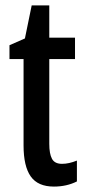

<svg xmlns="http://www.w3.org/2000/svg" viewBox="-20 -679 320 709"><path d="M209 -74Q222 -74 235.5 -77Q249 -80 264 -86V-9Q226 10 179 10Q120 10 93.5 -27.5Q67 -65 67 -142V-461H15V-512L72 -537L97 -659H162V-540H257V-461H162V-148Q162 -111 172 -92.5Q182 -74 209 -74Z"/></svg>

Font: Noto Sans Gujarati UI ExtraCondensed Medium
Style: Regular
Weight: 500
Width: 2
Designer: Jelle Bosma - Monotype Design Team, Universal Thirst
Foundry: Monotype Imaging Inc.
Version: Version 2.106; ttfautohint (v1.8.4.7-5d5b)